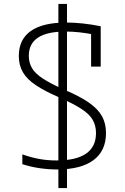

<svg xmlns="http://www.w3.org/2000/svg" viewBox="-20 -855 640 980"><path d="M278 105V-380H322V105ZM278 -380V-835H322V-380ZM271 10Q228 10 183 3.5Q138 -3 94 -17V-67Q140 -51 181 -43.5Q222 -36 269 -36Q369 -36 419.5 -71Q470 -106 470 -176Q470 -214 453 -243.5Q436 -273 395 -299.5Q354 -326 284 -357Q210 -389 164 -419.5Q118 -450 97 -486Q76 -522 76 -569Q76 -654 137.5 -697Q199 -740 319 -740Q359 -740 404.5 -735Q450 -730 494 -721V-515H445V-703L463 -678Q422 -686 385.5 -690Q349 -694 315 -694Q221 -694 174 -663Q127 -632 127 -570Q127 -535 143.5 -507Q160 -479 199.5 -453.5Q239 -428 306 -398Q387 -364 433.5 -331.5Q480 -299 500.5 -262Q521 -225 521 -176Q521 -85 457 -37.5Q393 10 271 10Z"/></svg>

Font: M PLUS Code Latin Expanded Light
Style: Regular
Weight: 300
Width: 7
Designer: Coji Morishita
Foundry: UNDERFOREST DESIGN
Version: Version 1.002; ttfautohint (v1.8.3)